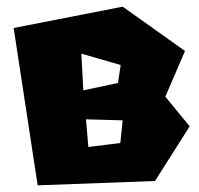

<svg xmlns="http://www.w3.org/2000/svg" viewBox="-20 -581 596 576"><path d="M245 -140 238 -223 348 -220 341 -152ZM230 -310 224 -420 342 -386 334 -332ZM21 -497 93 -25 445 -38 549 -202 476 -291 535 -428 348 -561Z"/></svg>

Font: Super Mario
Style: Regular
Weight: 400
Version: Version 1.0